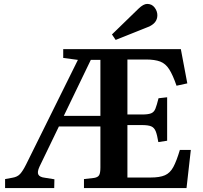

<svg xmlns="http://www.w3.org/2000/svg" viewBox="-20 -961 1038 981"><path d="M6 0V-46L44 -53Q69 -57 83 -72.5Q97 -88 113 -120L378 -655L303 -665V-710H904L937 -535L882 -523Q863 -578 844.5 -607Q826 -636 798.5 -646.5Q771 -657 725 -657H631V-376H706Q737 -376 752 -382Q767 -388 774 -405.5Q781 -423 790 -459L834 -464V-242L789 -235Q783 -272 775.5 -290.5Q768 -309 752.5 -315.5Q737 -322 705 -322H631V-54H750Q796 -54 822.5 -65.5Q849 -77 865.5 -107.5Q882 -138 899 -195H955L933 0H409V-46L461 -52Q480 -55 486.5 -66Q493 -77 493 -105V-315H281L182 -110Q169 -82 176 -69Q183 -56 208 -53L258 -45L257 0ZM306 -369H493V-655H444ZM571 -757 552 -785 688 -917Q713 -941 732 -941Q756 -941 770 -922.5Q784 -904 784 -883Q784 -842 736 -823Z"/></svg>

Font: Literata 36pt SemiBold
Style: Regular
Weight: 600
Designer: Latin by Veronika Burian and Jose Scaglione. Greek by Irene Vlachou. Cyrillic by Vera Evstafieva.
Foundry: TypeTogether
Version: Version 3.002